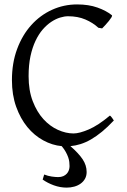

<svg xmlns="http://www.w3.org/2000/svg" viewBox="-20 -650 576 872"><path d="M497.1 -103Q469.2 -73.2 443.4 -52Q417.5 -30.8 393.3 -16.8Q369.1 -2.9 345.7 4.4Q322.3 11.7 299.8 13.7Q336.9 45.9 355.2 73.2Q373.5 100.6 373.5 131.3Q373.5 148.4 366.2 161.6Q358.9 174.8 346.4 183.8Q334 192.9 317.4 197.5Q300.8 202.1 282.7 202.1Q253.4 202.1 224.6 191.7Q195.8 181.2 173.8 165.5L180.7 142.6Q197.8 149.4 215.3 151.9Q232.9 154.3 244.1 154.3Q257.8 154.3 267.6 149.9Q277.3 145.5 283.7 138.4Q290 131.3 293 122.3Q295.9 113.3 295.9 104.5Q295.9 95.7 294.7 85.4Q293.5 75.2 289.6 64Q285.6 52.7 278.8 40.3Q272 27.8 260.3 13.7Q217.3 9.8 176.5 -12.5Q135.7 -34.7 104.2 -73Q72.8 -111.3 53.5 -165Q34.2 -218.8 34.2 -286.1Q34.2 -364.3 57.9 -427.7Q81.5 -491.2 122.1 -536.1Q162.6 -581.1 216.3 -605.5Q270 -629.9 330.1 -629.9Q382.8 -629.9 422.6 -615.7Q462.4 -601.6 487.8 -581.1Q490.7 -578.6 486.3 -571.3Q481.9 -564 474.4 -554.7Q466.8 -545.4 458.3 -536.1Q449.7 -526.9 443.8 -521L426.8 -523.9Q401.9 -546.9 367.7 -561.5Q333.5 -576.2 289.1 -576.2Q272.5 -576.2 252.7 -570.1Q232.9 -564 212.9 -550.8Q192.9 -537.6 174.3 -516.4Q155.8 -495.1 141.4 -464.8Q127 -434.6 118.4 -394.8Q109.9 -355 109.9 -304.2Q109.9 -239.3 128.7 -190.4Q147.5 -141.6 177 -109.1Q206.5 -76.7 242.9 -60.3Q279.3 -43.9 314 -43.9Q340.3 -43.9 382.8 -62Q425.3 -80.1 479 -125Q481.4 -124 484.1 -120.8Q486.8 -117.7 489.3 -114.3Q491.7 -110.8 493.7 -107.7Q495.6 -104.5 497.1 -103Z"/></svg>

Font: Gentium Plus
Style: Regular
Weight: 400
Designer: J. Victor Gaultney, Annie Olsen, Iska Routamaa
Foundry: SIL International
Version: Version 1.510